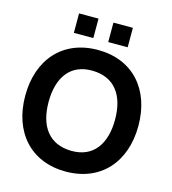

<svg xmlns="http://www.w3.org/2000/svg" viewBox="-132 -1023 1022 1144"><g transform="rotate(15 379.0 -450.5)"><path d="M379 15C595 15 728 -136 728 -360C728 -584 595 -735 379 -735C163 -735 30 -584 30 -360C30 -136 163 15 379 15ZM174 -360C174 -510 242 -609 379 -607C516 -605 584 -510 584 -360C584 -210 516 -111 379 -113C242 -115 174 -210 174 -360ZM213 -796H333V-916H213ZM425 -796H545V-916H425Z"/></g></svg>

Font: Eudonet ExtraBold
Style: Regular
Weight: 800
Designer: Mikhail Sharanda
Foundry: Mikhail Sharanda
Version: Version 4.503;Glyphs 3.1.2 (3151)